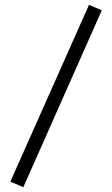

<svg xmlns="http://www.w3.org/2000/svg" viewBox="-20 -761 465 798"><path d="M23 -6 350 -741 403 -718 77 17Z"/></svg>

Font: Gafata
Style: Regular
Weight: 400
Designer: Lautaro Hourcade
Foundry: Lautaro Hourcade
Version: Version 4.002; ttfautohint (v0.94.20-1c74) -l 7 -r 28 -G 0 -